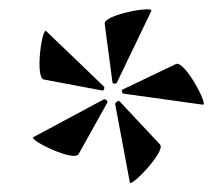

<svg xmlns="http://www.w3.org/2000/svg" viewBox="-20 -709 488 420"><path d="M226 -529C226 -525 235 -525 236 -529L311 -685C317 -697 207 -677 209 -657ZM204 -511C207 -510 210 -518 207 -520L81 -641C72 -650 56 -539 76 -535ZM424 -480C436 -479 384 -577 365 -569L248 -513C245 -512 247 -504 251 -504ZM152 -372 215 -485C216 -489 209 -494 206 -491L53 -409C42 -403 142 -354 152 -372ZM264 -310C266 -298 344 -379 330 -393L241 -488C239 -490 231 -484 232 -481Z"/></svg>

Font: Cormorant SC Semi
Style: Regular
Weight: 600
Designer: Christian Thalmann (Catharsis Fonts)
Version: Version 1.000;PS 001.000;hotconv 1.0.70;makeotf.lib2.5.58329